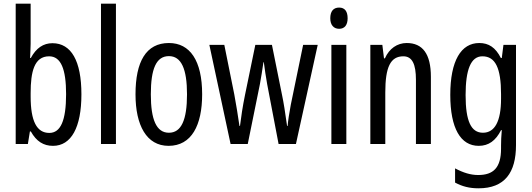

<svg xmlns="http://www.w3.org/2000/svg" viewBox="-20 -780 2879 1040"><path d="M146 -543V-760H65V0H131L142 -68H147C177 -14 216 10 267 10C366 10 421 -90 421 -269C421 -450 366 -546 264 -546C215 -546 176 -520 147 -466H143C144 -496 146 -522 146 -543ZM246 -475C310 -475 338 -406 338 -270C338 -126 308 -60 247 -60C179 -60 146 -124 146 -257V-276C146 -390 165 -475 246 -475Z M608 0V-760H527V0Z M1075 -269C1075 -452 1009 -547 895 -547C771 -547 714 -446 714 -269C714 -101 774 10 893 10C1018 10 1075 -102 1075 -269ZM797 -269C797 -407 826 -476 895 -476C962 -476 993 -407 993 -269C993 -130 962 -61 895 -61C827 -61 797 -132 797 -269Z M1427 -325 1489 0H1583L1701 -537H1622L1555 -212C1546 -164 1540 -124 1538 -98H1535C1525 -170 1516 -227 1508 -264L1453 -537H1363L1307 -265C1294 -202 1286 -146 1280 -98H1277C1269 -155 1259 -214 1249 -269L1195 -537H1114L1229 0H1322L1388 -325C1395 -361 1401 -404 1407 -443H1409C1414 -406 1420 -363 1427 -325Z M1817 -739C1786 -739 1769 -719 1769 -681C1769 -645 1787 -624 1817 -624C1847 -624 1863 -645 1863 -681C1863 -718 1848 -739 1817 -739ZM1856 -537H1775V0H1856Z M2183 -547C2132 -547 2088 -517 2065 -464H2060L2051 -537H1986V0H2067V-279C2067 -417 2095 -475 2165 -475C2213 -475 2233 -432 2233 -348V0H2314V-364C2314 -488 2269 -547 2183 -547Z M2576 -547C2478 -547 2419 -452 2419 -266C2419 -85 2475 10 2573 10C2627 10 2665 -18 2694 -75H2698C2695 -43 2694 -13 2694 9V25C2694 129 2652 168 2570 168C2530 168 2490 156 2445 132V209C2484 230 2523 240 2572 240C2714 240 2775 155 2775 6V-537H2707L2698 -466H2693C2664 -523 2627 -547 2576 -547ZM2593 -475C2663 -475 2694 -412 2694 -270V-245C2694 -123 2660 -61 2596 -61C2532 -61 2502 -123 2502 -265C2502 -402 2530 -475 2593 -475Z"/></svg>

Font: Noto Sans Gujarati UI ExtraCondensed
Style: Regular
Weight: 400
Width: 2
Designer: Jelle Bosma - Monotype Design Team, Universal Thirst
Foundry: Monotype Imaging Inc.
Version: Version 2.106